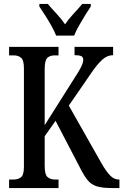

<svg xmlns="http://www.w3.org/2000/svg" viewBox="-20 -951 624 971"><path d="M26 0V-43H48Q71 -43 86 -54.5Q101 -66 101 -108V-605Q101 -647 86.5 -659Q72 -671 49 -671H26V-714H276V-671H257Q233 -671 219.5 -658.5Q206 -646 206 -602V-318L354 -552Q379 -590 390 -612Q401 -634 401 -649Q401 -662 391 -667Q381 -672 357 -672V-714H552V-672Q522 -672 496 -648Q470 -624 441 -581L328 -417L494 -124Q517 -84 537 -63.5Q557 -43 581 -43H584V0H547Q498 0 470 -8.5Q442 -17 423.5 -39.5Q405 -62 385 -102L261 -340L206 -262V-112Q206 -68 220.5 -55.5Q235 -43 259 -43H276V0ZM264 -771Q255 -794 240 -820.5Q225 -847 208.5 -873Q192 -899 179 -918V-931H222Q242 -907 266.5 -881Q291 -855 309 -828Q327 -855 351.5 -881Q376 -907 396 -931H439V-918Q426 -899 410 -873Q394 -847 379 -820.5Q364 -794 355 -771Z"/></svg>

Font: Noto Serif ExtraCondensed Medium
Style: Regular
Weight: 500
Width: 2
Designer: Monotype Design Team
Foundry: Monotype Imaging Inc.
Version: Version 2.015